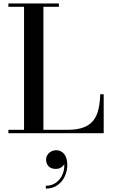

<svg xmlns="http://www.w3.org/2000/svg" viewBox="-20 -770 652 1110"><path d="M28.5 0V-19.5H119V-730.5H28.5V-750H320.5V-730.5H231V-19.5H369.5Q427.5 -19.5 464 -33.8Q500.5 -48 520.8 -74.8Q541 -101.5 549.5 -139.5Q558 -177.5 559.5 -225H579.5V0ZM245 320.5V304Q279 304 304.8 285.2Q330.5 266.5 343 234.8Q355.5 203 350.5 163.5H355.5Q356.5 173 349.5 183Q342.5 193 330.5 199.8Q318.5 206.5 303 206.5Q274.5 206.5 260.5 190.8Q246.5 175 246.5 153Q246.5 138 254.2 125.5Q262 113 276 105.8Q290 98.5 306.5 98.5Q332.5 98.5 350.8 120.2Q369 142 369 182.5Q369 218 354.5 249.5Q340 281 312.2 300.8Q284.5 320.5 245 320.5Z"/></svg>

Font: Bodoni Moda 11pt Medium
Style: Regular
Weight: 500
Designer: Owen Earl
Foundry: indestructible type
Version: Version 2.004